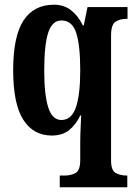

<svg xmlns="http://www.w3.org/2000/svg" viewBox="-20 -566 572 816"><path d="M234 230V180H256Q282 180 301.5 169Q321 158 321 114V45Q321 15 322.5 -20Q324 -55 325 -75H321Q303 -37 274.5 -13.5Q246 10 200 10Q122 10 79 -57Q36 -124 36 -268Q36 -412 80 -479Q124 -546 209 -546Q252 -546 282.5 -522Q313 -498 332 -458H336L352 -536H522V-486H517Q491 -486 471.5 -474Q452 -462 452 -415V116Q452 158 471.5 169Q491 180 518 180H521V230ZM241 -56Q284 -56 302.5 -109.5Q321 -163 321 -267Q321 -373 304 -426Q287 -479 241 -479Q202 -479 185 -427.5Q168 -376 168 -267Q168 -163 185 -109.5Q202 -56 241 -56Z"/></svg>

Font: Noto Serif Hebrew ExtraCondensed
Style: Bold
Weight: 700
Width: 2
Designer: Monotype Design Team
Foundry: Monotype Imaging Inc.
Version: Version 2.004; ttfautohint (v1.8.4.7-5d5b)